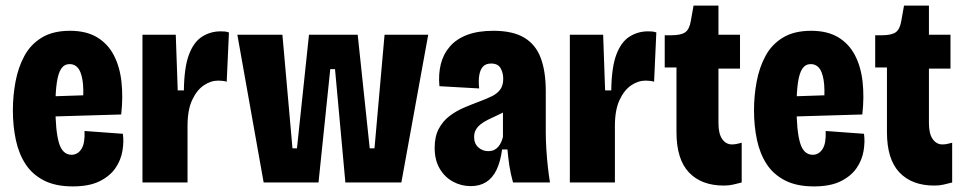

<svg xmlns="http://www.w3.org/2000/svg" viewBox="-20 -652 3444 686"><path d="M240 14Q178 14 136.5 -7.5Q95 -29 71 -66Q47 -103 36.5 -152.5Q26 -202 26 -258Q26 -310 35.5 -360.5Q45 -411 67 -452Q89 -493 129 -517.5Q169 -542 230 -542Q288 -542 326.5 -519Q365 -496 386.5 -455Q408 -414 414 -359.5Q420 -305 413 -243L143 -235V-307L293 -312L276 -280Q280 -337 274.5 -367.5Q269 -398 257.5 -410.5Q246 -423 229 -423Q210 -423 199 -407Q188 -391 183 -357Q178 -323 178 -271Q178 -185 190.5 -142Q203 -99 236 -99Q247 -99 256 -104.5Q265 -110 271.5 -120.5Q278 -131 280.5 -147.5Q283 -164 282 -184L419 -174Q423 -146 417.5 -113Q412 -80 392.5 -51.5Q373 -23 336 -4.5Q299 14 240 14Z M489 0V-288V-528H608L615 -329H637Q638 -411 655 -456.5Q672 -502 702 -521Q732 -540 768 -540Q776 -540 783 -539.5Q790 -539 798 -536L790 -360Q785 -362 776 -363Q767 -364 760 -364Q733 -364 708 -347Q683 -330 666.5 -294.5Q650 -259 650 -202V0Z M922 0 828 -528H989L1025 -122H1041L1084 -528H1258L1301 -122H1318L1354 -528H1510L1414 0H1214L1177 -405H1160L1118 0Z M1662 13Q1628 13 1598.5 -3Q1569 -19 1551 -49.5Q1533 -80 1533 -124Q1533 -164 1547.5 -191.5Q1562 -219 1585.5 -237Q1609 -255 1637 -267Q1665 -279 1692 -289Q1719 -299 1738 -308.5Q1757 -318 1767.5 -332.5Q1778 -347 1778 -370Q1778 -392 1768.5 -408.5Q1759 -425 1735 -425Q1716 -425 1706 -414.5Q1696 -404 1692.5 -384Q1689 -364 1692 -336L1550 -344Q1546 -387 1555 -423Q1564 -459 1587.5 -486Q1611 -513 1649.5 -527.5Q1688 -542 1743 -542Q1812 -542 1853 -517.5Q1894 -493 1912 -445Q1930 -397 1930 -326V-179Q1930 -152 1932 -119.5Q1934 -87 1937.5 -55.5Q1941 -24 1945 0H1813Q1804 -33 1800 -59.5Q1796 -86 1793 -118H1774Q1768 -74 1754 -45Q1740 -16 1717 -1.5Q1694 13 1662 13ZM1724 -112Q1737 -112 1746 -116.5Q1755 -121 1761 -128.5Q1767 -136 1771 -145Q1775 -154 1777 -163V-280L1810 -272Q1798 -261 1783 -253Q1768 -245 1752.5 -238Q1737 -231 1723 -224Q1709 -217 1698 -208.5Q1687 -200 1680.5 -189Q1674 -178 1674 -162Q1674 -139 1689 -125.5Q1704 -112 1724 -112Z M2016 0V-288V-528H2135L2142 -329H2164Q2165 -411 2182 -456.5Q2199 -502 2229 -521Q2259 -540 2295 -540Q2303 -540 2310 -539.5Q2317 -539 2325 -536L2317 -360Q2312 -362 2303 -363Q2294 -364 2287 -364Q2260 -364 2235 -347Q2210 -330 2193.5 -294.5Q2177 -259 2177 -202V0Z M2566 11Q2486 11 2441.5 -36Q2397 -83 2397 -180V-411H2355V-526H2378Q2413 -526 2428 -536.5Q2443 -547 2448 -576L2458 -632H2547V-528H2624V-407H2547V-212Q2547 -174 2560.5 -155Q2574 -136 2595 -136Q2603 -136 2611 -137.5Q2619 -139 2630 -142V0Q2614 4 2599.5 7.5Q2585 11 2566 11Z M2888 14Q2826 14 2784.5 -7.5Q2743 -29 2719 -66Q2695 -103 2684.5 -152.5Q2674 -202 2674 -258Q2674 -310 2683.5 -360.5Q2693 -411 2715 -452Q2737 -493 2777 -517.5Q2817 -542 2878 -542Q2936 -542 2974.5 -519Q3013 -496 3034.5 -455Q3056 -414 3062 -359.5Q3068 -305 3061 -243L2791 -235V-307L2941 -312L2924 -280Q2928 -337 2922.5 -367.5Q2917 -398 2905.5 -410.5Q2894 -423 2877 -423Q2858 -423 2847 -407Q2836 -391 2831 -357Q2826 -323 2826 -271Q2826 -185 2838.5 -142Q2851 -99 2884 -99Q2895 -99 2904 -104.5Q2913 -110 2919.5 -120.5Q2926 -131 2928.5 -147.5Q2931 -164 2930 -184L3067 -174Q3071 -146 3065.5 -113Q3060 -80 3040.5 -51.5Q3021 -23 2984 -4.5Q2947 14 2888 14Z M3318 11Q3238 11 3193.5 -36Q3149 -83 3149 -180V-411H3107V-526H3130Q3165 -526 3180 -536.5Q3195 -547 3200 -576L3210 -632H3299V-528H3376V-407H3299V-212Q3299 -174 3312.5 -155Q3326 -136 3347 -136Q3355 -136 3363 -137.5Q3371 -139 3382 -142V0Q3366 4 3351.5 7.5Q3337 11 3318 11Z"/></svg>

Font: Bricolage Grotesque 24pt Condensed ExtraBold
Style: Regular
Weight: 800
Width: 3
Designer: Mathieu Triay
Foundry: Atelier Triay
Version: Version 1.001;gftools[0.9.33.dev8+g029e19f]